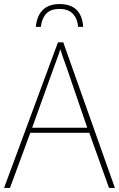

<svg xmlns="http://www.w3.org/2000/svg" viewBox="-20 -924 585 944"><path d="M409 -296H138L245 -593Q252 -613 261 -636.5Q270 -660 277 -682Q285 -654 293 -632.5Q301 -611 307 -594ZM516 0H545L291 -716H265L0 0H29L129 -271H419ZM273 -904Q168 -904 156 -792H181Q185 -832 206.5 -856Q228 -880 273 -880Q316 -880 338.5 -856Q361 -832 364 -792H389Q381 -904 273 -904Z"/></svg>

Font: Noto Sans Display Thin
Style: Regular
Weight: 250
Designer: Monotype Design Team
Foundry: Monotype Imaging Inc.
Version: Version 1.900